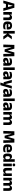

<svg xmlns="http://www.w3.org/2000/svg" viewBox="5084 -5811 899 11107"><g transform="rotate(90 5533.5 -257.5)"><path d="M169.5 0H11.5L194.5 -639H429.5L611.5 0H453.5L318 -536H306.5ZM455 -150.5H167V-272H455Z M1143 0H990V-289Q990 -316 983 -335.8Q976 -355.5 959.5 -366Q943 -376.5 914.5 -376.5Q891 -376.5 873 -368.2Q855 -360 842.8 -345.8Q830.5 -331.5 824.5 -313.5L801 -385H827Q835 -418.5 853.2 -445Q871.5 -471.5 903.5 -487.2Q935.5 -503 984.5 -503Q1039.5 -503 1074.5 -481.8Q1109.5 -460.5 1126.2 -418.5Q1143 -376.5 1143 -313.5ZM827 0H674V-491.5H826L821 -368.5L827 -354Z M1484.5 12.5Q1350.5 12.5 1286.5 -47.2Q1222.5 -107 1222.5 -221.5V-272.5Q1222.5 -385.5 1282.5 -445.8Q1342.5 -506 1457 -506Q1534 -506 1585.2 -479.8Q1636.5 -453.5 1662.2 -405Q1688 -356.5 1688 -288.5V-272Q1688 -253 1686.2 -233.2Q1684.5 -213.5 1681.5 -196.5H1543.5Q1545.5 -225.5 1546 -251.2Q1546.5 -277 1546.5 -298Q1546.5 -328.5 1537 -349.2Q1527.5 -370 1507.8 -381Q1488 -392 1457 -392Q1411 -392 1389.8 -367.2Q1368.5 -342.5 1368.5 -297V-252L1369.5 -235.5V-200.5Q1369.5 -181.5 1375.8 -164.5Q1382 -147.5 1397.8 -134.8Q1413.5 -122 1441.2 -114.8Q1469 -107.5 1512 -107.5Q1557.5 -107.5 1599.5 -116.2Q1641.5 -125 1680 -140L1667.5 -25Q1633.5 -7.5 1587 2.5Q1540.5 12.5 1484.5 12.5ZM1650.5 -196.5H1303.5V-291H1650.5Z M2262 0H2083.5L1938.5 -212H1898.5V-302H1938.5L2079.5 -491.5H2255L2068 -247.5V-276.5ZM1922.5 0H1770.5V-660.5H1922.5Z M2709 0H2557.5L2577.5 -639H2795.5L2901 -258H2907.5L3013 -639H3231L3251 0H3099.5L3095 -209.5L3090.5 -464.5H3083L2973.5 -75H2834.5L2725 -464.5H2717L2713 -209Z M3782.5 0H3632L3636.5 -123L3633 -130.5V-284L3632 -304Q3632 -345 3608 -364.5Q3584 -384 3527.5 -384Q3478 -384 3433.5 -371.5Q3389 -359 3349.5 -343L3362.5 -461.5Q3386 -472.5 3415.2 -482.2Q3444.5 -492 3480 -498Q3515.5 -504 3556 -504Q3620.5 -504 3664 -489Q3707.5 -474 3733.5 -446.5Q3759.5 -419 3771 -380.8Q3782.5 -342.5 3782.5 -296.5ZM3475.5 11.5Q3402 11.5 3364 -25.5Q3326 -62.5 3326 -131V-144.5Q3326 -217 3370.8 -251.8Q3415.5 -286.5 3513 -299L3645 -316.5L3654 -224.5L3537 -207.5Q3501.5 -203 3487 -191Q3472.5 -179 3472.5 -155.5V-152Q3472.5 -129.5 3487 -116.2Q3501.5 -103 3533.5 -103Q3561.5 -103 3581.8 -111.5Q3602 -120 3615 -133.8Q3628 -147.5 3634.5 -164.5L3656 -102.5H3631Q3623 -70.5 3606.2 -44.5Q3589.5 -18.5 3558 -3.5Q3526.5 11.5 3475.5 11.5Z M4031 0H3878V-660.5H4031Z M4565.5 0H4415L4419.5 -123L4416 -130.5V-284L4415 -304Q4415 -345 4391 -364.5Q4367 -384 4310.5 -384Q4261 -384 4216.5 -371.5Q4172 -359 4132.5 -343L4145.5 -461.5Q4169 -472.5 4198.2 -482.2Q4227.5 -492 4263 -498Q4298.5 -504 4339 -504Q4403.5 -504 4447 -489Q4490.5 -474 4516.5 -446.5Q4542.5 -419 4554 -380.8Q4565.5 -342.5 4565.5 -296.5ZM4258.5 11.5Q4185 11.5 4147 -25.5Q4109 -62.5 4109 -131V-144.5Q4109 -217 4153.8 -251.8Q4198.5 -286.5 4296 -299L4428 -316.5L4437 -224.5L4320 -207.5Q4284.5 -203 4270 -191Q4255.5 -179 4255.5 -155.5V-152Q4255.5 -129.5 4270 -116.2Q4284.5 -103 4316.5 -103Q4344.5 -103 4364.8 -111.5Q4385 -120 4398 -133.8Q4411 -147.5 4417.5 -164.5L4439 -102.5H4414Q4406 -70.5 4389.2 -44.5Q4372.5 -18.5 4341 -3.5Q4309.5 11.5 4258.5 11.5Z M4842.5 -122.5H4922.5L4840.5 -87L4951 -491.5H5107.5L4907 172H4754L4830.5 -78L4902.5 -21H4733L4600 -491.5H4757.5Z M5579.5 0H5429L5433.5 -123L5430 -130.5V-284L5429 -304Q5429 -345 5405 -364.5Q5381 -384 5324.5 -384Q5275 -384 5230.5 -371.5Q5186 -359 5146.5 -343L5159.5 -461.5Q5183 -472.5 5212.2 -482.2Q5241.5 -492 5277 -498Q5312.5 -504 5353 -504Q5417.5 -504 5461 -489Q5504.5 -474 5530.5 -446.5Q5556.5 -419 5568 -380.8Q5579.5 -342.5 5579.5 -296.5ZM5272.5 11.5Q5199 11.5 5161 -25.5Q5123 -62.5 5123 -131V-144.5Q5123 -217 5167.8 -251.8Q5212.5 -286.5 5310 -299L5442 -316.5L5451 -224.5L5334 -207.5Q5298.5 -203 5284 -191Q5269.5 -179 5269.5 -155.5V-152Q5269.5 -129.5 5284 -116.2Q5298.5 -103 5330.5 -103Q5358.5 -103 5378.8 -111.5Q5399 -120 5412 -133.8Q5425 -147.5 5431.5 -164.5L5453 -102.5H5428Q5420 -70.5 5403.2 -44.5Q5386.5 -18.5 5355 -3.5Q5323.5 11.5 5272.5 11.5Z M5828 0H5675V-660.5H5828Z M6362.5 0H6212L6216.5 -123L6213 -130.5V-284L6212 -304Q6212 -345 6188 -364.5Q6164 -384 6107.5 -384Q6058 -384 6013.5 -371.5Q5969 -359 5929.5 -343L5942.5 -461.5Q5966 -472.5 5995.2 -482.2Q6024.5 -492 6060 -498Q6095.5 -504 6136 -504Q6200.5 -504 6244 -489Q6287.5 -474 6313.5 -446.5Q6339.5 -419 6351 -380.8Q6362.5 -342.5 6362.5 -296.5ZM6055.5 11.5Q5982 11.5 5944 -25.5Q5906 -62.5 5906 -131V-144.5Q5906 -217 5950.8 -251.8Q5995.5 -286.5 6093 -299L6225 -316.5L6234 -224.5L6117 -207.5Q6081.5 -203 6067 -191Q6052.5 -179 6052.5 -155.5V-152Q6052.5 -129.5 6067 -116.2Q6081.5 -103 6113.5 -103Q6141.5 -103 6161.8 -111.5Q6182 -120 6195 -133.8Q6208 -147.5 6214.5 -164.5L6236 -102.5H6211Q6203 -70.5 6186.2 -44.5Q6169.5 -18.5 6138 -3.5Q6106.5 11.5 6055.5 11.5Z M7212.5 0H7059.5V-293Q7059.5 -319 7053.2 -337.8Q7047 -356.5 7032.2 -366.5Q7017.5 -376.5 6991.5 -376.5Q6969.5 -376.5 6953 -368.2Q6936.5 -360 6925.5 -345.8Q6914.5 -331.5 6909 -313.5L6894.5 -385H6908Q6916 -418 6933.5 -444.8Q6951 -471.5 6982 -487.2Q7013 -503 7061.5 -503Q7114 -503 7147.2 -482.2Q7180.5 -461.5 7196.5 -420.2Q7212.5 -379 7212.5 -317.5ZM6610.5 0H6457.5V-491.5H6609.5L6604.5 -359L6610.5 -354ZM6911.5 0H6758.5V-293Q6758.5 -319 6752.2 -337.8Q6746 -356.5 6731 -366.5Q6716 -376.5 6690.5 -376.5Q6668 -376.5 6651.5 -368.2Q6635 -360 6624.2 -345.8Q6613.5 -331.5 6608 -313.5L6584.5 -385H6610.5Q6618 -418.5 6635.2 -445Q6652.5 -471.5 6683 -487.2Q6713.5 -503 6760 -503Q6828.5 -503 6863.2 -467.8Q6898 -432.5 6907 -365.5Q6908.5 -355.5 6910 -341Q6911.5 -326.5 6911.5 -315Z M7705.5 0H7554L7574 -639H7792L7897.5 -258H7904L8009.5 -639H8227.5L8247.5 0H8096L8091.5 -209.5L8087 -464.5H8079.5L7970 -75H7831L7721.5 -464.5H7713.5L7709.5 -209Z M8590.5 12.5Q8456.5 12.5 8392.5 -47.2Q8328.5 -107 8328.5 -221.5V-272.5Q8328.5 -385.5 8388.5 -445.8Q8448.5 -506 8563 -506Q8640 -506 8691.2 -479.8Q8742.5 -453.5 8768.2 -405Q8794 -356.5 8794 -288.5V-272Q8794 -253 8792.2 -233.2Q8790.5 -213.5 8787.5 -196.5H8649.5Q8651.5 -225.5 8652 -251.2Q8652.5 -277 8652.5 -298Q8652.5 -328.5 8643 -349.2Q8633.5 -370 8613.8 -381Q8594 -392 8563 -392Q8517 -392 8495.8 -367.2Q8474.5 -342.5 8474.5 -297V-252L8475.5 -235.5V-200.5Q8475.5 -181.5 8481.8 -164.5Q8488 -147.5 8503.8 -134.8Q8519.5 -122 8547.2 -114.8Q8575 -107.5 8618 -107.5Q8663.5 -107.5 8705.5 -116.2Q8747.5 -125 8786 -140L8773.5 -25Q8739.5 -7.5 8693 2.5Q8646.5 12.5 8590.5 12.5ZM8756.5 -196.5H8409.5V-291H8756.5Z M9035.5 11.5Q8949.5 11.5 8905.2 -45Q8861 -101.5 8861 -213V-273.5Q8861 -387 8905.5 -445Q8950 -503 9040 -503Q9084 -503 9113.5 -488.5Q9143 -474 9160.8 -447.5Q9178.5 -421 9185.5 -385H9227L9191 -286Q9190 -316.5 9179 -337.5Q9168 -358.5 9148.2 -369.8Q9128.5 -381 9100.5 -381Q9058.5 -381 9036.5 -356.5Q9014.5 -332 9014.5 -283V-212.5Q9014.5 -164 9036.8 -139.2Q9059 -114.5 9102.5 -114.5Q9125.5 -114.5 9143.8 -123Q9162 -131.5 9174.8 -146.5Q9187.5 -161.5 9193.5 -180.5L9231 -106.5H9188Q9180.5 -73.5 9163 -46.5Q9145.5 -19.5 9114.5 -4Q9083.5 11.5 9035.5 11.5ZM9341 0H9189L9193.5 -124.5L9191 -150.5V-349.5V-371L9189 -513.5V-660.5H9341Z M9596.5 0H9443.5V-491.5H9596.5ZM9520 -538Q9477 -538 9457.5 -557.8Q9438 -577.5 9438 -611V-614.5Q9438 -648 9457.5 -667.5Q9477 -687 9520 -687Q9562 -687 9581.8 -667.5Q9601.5 -648 9601.5 -614.5V-611Q9601.5 -577 9581.8 -557.5Q9562 -538 9520 -538Z M9694 -491.5H9847V-202.5Q9847 -175.5 9854 -155.8Q9861 -136 9877.5 -125.2Q9894 -114.5 9922.5 -114.5Q9946.5 -114.5 9964.2 -123Q9982 -131.5 9994.2 -146Q10006.5 -160.5 10012.5 -178L10036 -106.5H10010Q10002 -73.5 9983.8 -46.5Q9965.5 -19.5 9933.8 -4Q9902 11.5 9852.5 11.5Q9798 11.5 9762.8 -9.8Q9727.5 -31 9710.8 -73Q9694 -115 9694 -178ZM10010 -491.5H10163V0H10011L10016 -123L10010 -137Z M11020 0H10867V-293Q10867 -319 10860.8 -337.8Q10854.5 -356.5 10839.8 -366.5Q10825 -376.5 10799 -376.5Q10777 -376.5 10760.5 -368.2Q10744 -360 10733 -345.8Q10722 -331.5 10716.5 -313.5L10702 -385H10715.5Q10723.5 -418 10741 -444.8Q10758.5 -471.5 10789.5 -487.2Q10820.5 -503 10869 -503Q10921.5 -503 10954.8 -482.2Q10988 -461.5 11004 -420.2Q11020 -379 11020 -317.5ZM10418 0H10265V-491.5H10417L10412 -359L10418 -354ZM10719 0H10566V-293Q10566 -319 10559.8 -337.8Q10553.5 -356.5 10538.5 -366.5Q10523.5 -376.5 10498 -376.5Q10475.5 -376.5 10459 -368.2Q10442.5 -360 10431.8 -345.8Q10421 -331.5 10415.5 -313.5L10392 -385H10418Q10425.5 -418.5 10442.8 -445Q10460 -471.5 10490.5 -487.2Q10521 -503 10567.5 -503Q10636 -503 10670.8 -467.8Q10705.5 -432.5 10714.5 -365.5Q10716 -355.5 10717.5 -341Q10719 -326.5 10719 -315Z"/></g></svg>

Font: Anek Malayalam Medium
Style: Bold
Weight: 700
Version: Version 1.003